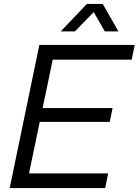

<svg xmlns="http://www.w3.org/2000/svg" viewBox="-20 -958 706 978"><path d="M29.4 0 180.4 -729H666.1L650.9 -654.1H227.6L253.7 -678.9L123.1 -52.3L107.9 -74.9H531L516 0ZM165.1 -337.1 177.4 -407.4H553.4L539 -337.1ZM289.3 -798.1 422.6 -937.9H503.4L583.3 -798.1H513.7L457.4 -896.3L361.7 -798.1Z"/></svg>

Font: Mona Sans ExtraLight
Style: Italic
Weight: 200
Italic angle: -11.6951°
Designer: Deni Anggara
Foundry: GitHub
Version: Version 2.000